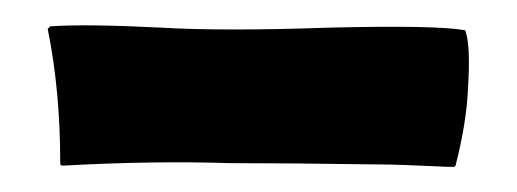

<svg xmlns="http://www.w3.org/2000/svg" viewBox="-20 -322 412 153"><path d="M351 -297Q355 -285 353 -253Q352 -225 343 -190L342 -189Q336 -189 326.5 -189.5Q317 -190 303 -190.5Q289 -191 278 -191Q208 -192 163 -192Q102 -194 30 -190Q28 -190 28 -192Q28 -250 18 -299L20 -301Q48 -303 108 -300Q158 -297 243 -300Q327 -302 350 -298Q351 -298 351 -297Z"/></svg>

Font: Tovari Sans
Style: Bold
Weight: 700
Designer: Verneri Kontto, Denis Ignatov
Foundry: Verneri Kontto
Version: Version 1.10 May 7, 2019